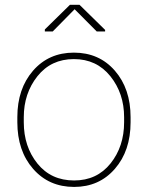

<svg xmlns="http://www.w3.org/2000/svg" viewBox="-20 -753 604 784"><path d="M50.8 0ZM409.2 -630.9V-624.5H375L284.7 -715.3L195.3 -624.5H163.1V-632.8L265.6 -733.4H304.7ZM50.8 -274.4Q50.8 -390.6 115 -464.4Q179.2 -538.1 281.7 -538.1Q384.8 -538.1 449 -464.4Q513.2 -390.6 513.2 -274.4V-253.9Q513.2 -137.2 449 -63.5Q384.8 10.3 282.7 10.3Q179.7 10.3 115.2 -63.5Q50.8 -137.2 50.8 -253.9ZM77.1 -253.9Q77.1 -154.3 132.8 -85.2Q188.5 -16.1 282.7 -16.1Q375.5 -16.1 431.2 -85.4Q486.8 -154.8 486.8 -253.9V-274.4Q486.8 -371.6 430.7 -441.7Q374.5 -511.7 281.7 -511.7Q188.5 -511.7 132.8 -441.7Q77.1 -371.6 77.1 -274.4Z"/></svg>

Font: TypoPRO Roboto Slab
Style: Thin
Weight: 250
Designer: Google
Version: Version 1.100263; 2013; ttfautohint (v0.94.20-1c74) -l 8 -r 